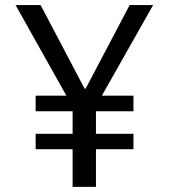

<svg xmlns="http://www.w3.org/2000/svg" viewBox="-20 -726 655 746"><path d="M574.9 -706.2 375.9 -354.4H498.5V-293.8H352.8V-206.2H498.5V-146.2H352.8V0H262.1V-146.2H118.5V-206.2H262.1V-293.8H118.5V-354.4H237.9L40.5 -706.2H137.9L308.7 -381.5H312.8L483.6 -706.2Z"/></svg>

Font: FiraCode Nerd Font Mono
Style: Regular
Weight: 400
Monospace: yes
Designer: Carrois Corporate, Edenspiekermann AG, Nikita Prokopov
Foundry: Carrois Corporate, Edenspiekermann AG, Nikita Prokopov
Version: Version 6.002;Nerd Fonts 3.4.0